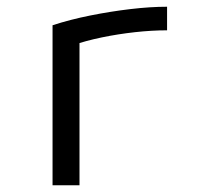

<svg xmlns="http://www.w3.org/2000/svg" viewBox="-20 -550 590 570"><path d="M136 -475Q188 -492 248 -504Q308 -516 367 -523Q426 -530 476 -530V-460Q431 -460 381 -454.5Q331 -449 282.5 -439Q234 -429 194 -415L216 -453V0H136Z"/></svg>

Font: M PLUS Code Latin SemiExpanded
Style: Regular
Weight: 400
Width: 6
Designer: Coji Morishita
Foundry: UNDERFOREST DESIGN
Version: Version 1.002; ttfautohint (v1.8.3)